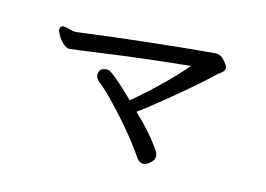

<svg xmlns="http://www.w3.org/2000/svg" viewBox="-78 -727 1156 834"><g transform="rotate(15 500.0 -309.5)"><path d="M618 -37Q633 -37 648 -52Q664 -64 664 -80Q664 -94 657 -104Q613 -171 532 -248Q563 -269 643 -334.5Q723 -400 770.5 -442.5Q818 -485 823.5 -491Q829 -497 832 -499Q858 -515 858 -530Q858 -543 834 -568Q820 -582 799 -582Q504 -556 186 -514Q173 -514 157 -519Q141 -524 127 -524Q115 -519 115 -508Q115 -499 124.5 -482Q134 -465 149.5 -450.5Q165 -436 177 -436Q187 -436 347.5 -458.5Q508 -481 709 -501Q625 -402 491 -288Q384 -392 364 -392Q326 -392 326 -361Q326 -345 339 -334Q360 -318 391 -288Q512 -166 590 -52Q602 -37 618 -37Z"/></g></svg>

Font: LXGW WenKai Mono TC
Style: Bold
Weight: 700
Designer: LXGW / Fontworks Inc.
Foundry: LXGW / Fontworks Inc.
Version: Version 1.330